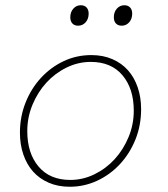

<svg xmlns="http://www.w3.org/2000/svg" viewBox="-20 -700 640 732"><path d="M246 12Q201 12 165.5 -3.5Q130 -19 106 -46Q82 -73 69 -111Q56 -149 56 -194Q56 -255 77.5 -309Q99 -363 136.5 -403.5Q174 -444 223 -467Q272 -490 328 -490Q373 -490 408.5 -474.5Q444 -459 468 -432Q492 -405 505 -367Q518 -329 518 -284Q518 -222 496.5 -168.5Q475 -115 437.5 -74.5Q400 -34 350.5 -11Q301 12 246 12ZM248 -14Q296 -14 340 -35.5Q384 -57 417 -93Q450 -129 470 -177Q490 -225 490 -278Q490 -362 447 -413Q404 -464 326 -464Q278 -464 234 -442.5Q190 -421 157 -385Q124 -349 104 -301Q84 -253 84 -200Q84 -116 127 -65Q170 -14 248 -14ZM278 -602Q264 -602 256 -610.5Q248 -619 248 -634Q248 -654 259.5 -667Q271 -680 288 -680Q302 -680 310 -671.5Q318 -663 318 -648Q318 -628 306.5 -615Q295 -602 278 -602ZM444 -602Q430 -602 422 -610.5Q414 -619 414 -634Q414 -654 425.5 -667Q437 -680 454 -680Q468 -680 476 -671.5Q484 -663 484 -648Q484 -628 472.5 -615Q461 -602 444 -602Z"/></svg>

Font: Source Code Pro ExtraLight
Style: Italic
Weight: 200
Italic angle: -11°
Monospace: yes
Designer: Paul D. Hunt, Teo Tuominen
Foundry: Adobe Systems Incorporated
Version: Version 1.050;PS 1.000;hotconv 16.6.51;makeotf.lib2.5.65220